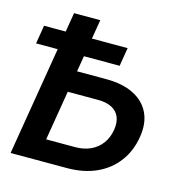

<svg xmlns="http://www.w3.org/2000/svg" viewBox="-107 -825 873 922"><g transform="rotate(15 329.0 -364.0)"><path d="M190.9 -461.4H378.9Q460.9 -461.4 516.1 -433.8Q571.3 -406.2 595.5 -355.2Q619.6 -304.2 607.9 -234.4Q596.2 -162.6 556.4 -109.9Q516.6 -57.1 453.6 -28.6Q390.6 0 308.1 0H27.8L148.4 -727.5H278.8L175.8 -107.4H320.3Q363.3 -107.4 396.5 -122.8Q429.7 -138.2 450.9 -166.7Q472.2 -195.3 479 -234.4Q485.4 -272.5 474.6 -299.3Q463.9 -326.2 436.8 -340.6Q409.7 -355 367.2 -355H173.8ZM9.8 -540 24.9 -631.8H440.4L425.3 -540Z"/></g></svg>

Font: Inter SemiBold
Style: Italic
Weight: 600
Italic angle: -9.3988°
Designer: Rasmus Andersson
Foundry: rsms
Version: Version 4.001;git-66647c0bb